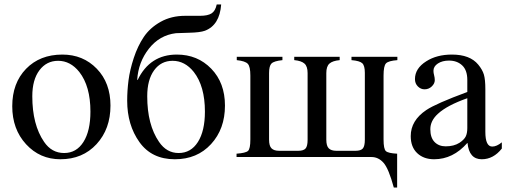

<svg xmlns="http://www.w3.org/2000/svg" viewBox="-20 -705 2277 862"><path d="M476 -231Q476 -126 413.5 -58Q351 10 251 10Q159 10 97 -57.5Q35 -125 35 -228Q35 -332 97 -396Q159 -460 260 -460Q353 -460 414.5 -396.5Q476 -333 476 -231ZM386 -204Q386 -318 336 -382Q296 -432 241 -432Q189 -432 157 -389.5Q125 -347 125 -273Q125 -145 178 -68Q212 -18 268 -18Q323 -18 354.5 -67.5Q386 -117 386 -204Z M596 -347 598 -346Q653 -460 774 -460Q867 -460 928.5 -396.5Q990 -333 990 -231Q990 -126 927.5 -58Q865 10 765 10Q661 10 606 -67Q551 -144 551 -253Q551 -298 557 -344.5Q563 -391 580.5 -444.5Q598 -498 625.5 -539Q653 -580 701 -607Q749 -634 811 -634H878Q913 -634 930 -645Q947 -656 953 -685H973Q966 -592 900 -567Q878 -559 829 -558Q780 -557 770 -556Q696 -547 648.5 -486.5Q601 -426 596 -347ZM900 -204Q900 -318 850 -382Q810 -432 755 -432Q703 -432 672 -389.5Q641 -347 641 -273Q641 -145 694 -68Q728 -18 782 -18Q837 -18 868.5 -67.5Q900 -117 900 -204Z M1764 -450V-435Q1724 -432 1713 -420.5Q1702 -409 1702 -366V-79Q1702 -36 1712.5 -26.5Q1723 -17 1763 -15V137H1748Q1725 52 1702 26Q1679 0 1648 0H1042V-15Q1083 -18 1093.5 -27.5Q1104 -37 1104 -79V-366Q1104 -406 1092.5 -418.5Q1081 -431 1043 -435V-450H1248V-435Q1210 -431 1199 -420Q1188 -409 1188 -377V-78Q1188 -50 1199 -39Q1210 -28 1233 -28H1319Q1343 -28 1352 -38.5Q1361 -49 1361 -77V-377Q1361 -407 1347 -419.5Q1333 -432 1302 -435H1301V-450H1505V-435Q1473 -432 1459 -419.5Q1445 -407 1445 -377V-78Q1445 -50 1456 -39Q1467 -28 1490 -28H1576Q1600 -28 1609 -38.5Q1618 -49 1618 -78V-378Q1618 -410 1606.5 -421Q1595 -432 1558 -435V-450Z M2233 -66V-38Q2195 10 2143 10Q2086 10 2079 -63H2078Q2014 10 1929 10Q1882 10 1853 -17.5Q1824 -45 1824 -94Q1824 -164 1894 -211Q1937 -240 2078 -292V-346Q2078 -390 2055 -411.5Q2032 -433 1996 -433Q1966 -433 1946 -420Q1926 -407 1926 -387Q1926 -378 1929 -367Q1932 -356 1932 -345Q1932 -330 1918.5 -317Q1905 -304 1886 -304Q1869 -304 1856 -317Q1843 -330 1843 -350Q1843 -398 1894 -430Q1941 -460 2009 -460Q2090 -460 2127 -415Q2146 -392 2152.5 -370Q2159 -348 2159 -304V-113Q2159 -47 2190 -47Q2210 -47 2233 -66ZM2078 -130V-264Q1987 -232 1946 -194Q1912 -163 1912 -125Q1912 -87 1931 -67.5Q1950 -48 1981 -48Q2018 -48 2043 -64Q2064 -78 2071 -92.5Q2078 -107 2078 -130Z"/></svg>

Font: STIX MathJax Alphabets
Style: Regular
Weight: 400
Designer: MicroPress Inc., with final additions and corrections provided by Coen Hoffman, Elsevier (retired)
Version: Version 1.1.1